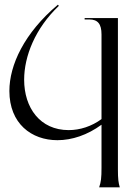

<svg xmlns="http://www.w3.org/2000/svg" viewBox="-20 -799 581 819"><path d="M403 0H491C485 -20 483 -36 483 -76V-722H341V-716H361C397 -716 413 -697 413 -652V-291C371 -260 321 -244 273 -244C151 -244 83 -339 83 -459C83 -559 130 -678 231 -774L227 -779C83 -658 20 -521 20 -411C20 -272 114 -201 225 -201C287 -201 353 -223 413 -267V-84C413 -40 411 -24 403 0Z"/></svg>

Font: Sinistre
Style: Regular
Weight: 400
Designer: Jules Durand
Foundry: Collletttivo
Version: Version 69.420;Glyphs 3.2 (3217)